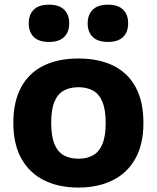

<svg xmlns="http://www.w3.org/2000/svg" viewBox="-20 -812 688 842"><path d="M324 10.5Q237 10.5 173 -21.5Q109 -53.5 73.8 -116.5Q38.5 -179.5 38.5 -273Q38.5 -366 72.5 -429Q106.5 -492 170.5 -523.8Q234.5 -555.5 324 -555.5Q413.5 -555.5 477.5 -523.8Q541.5 -492 575.2 -429.2Q609 -366.5 609 -273Q609 -180 574 -117Q539 -54 474.8 -21.8Q410.5 10.5 324 10.5ZM324 -116Q361.5 -116 388.2 -131Q415 -146 429.2 -180.5Q443.5 -215 443.5 -272.5Q443.5 -330.5 429.2 -365Q415 -399.5 388.2 -414.5Q361.5 -429.5 324 -429.5Q286 -429.5 259.2 -414.5Q232.5 -399.5 218.5 -365.5Q204.5 -331.5 204.5 -273.5Q204.5 -215.5 218.5 -181Q232.5 -146.5 259.2 -131.2Q286 -116 324 -116ZM453.5 -628Q409.5 -628 387 -649.8Q364.5 -671.5 364.5 -709.5Q364.5 -748 387 -769.8Q409.5 -791.5 453.5 -791.5Q497.5 -791.5 519.8 -769.8Q542 -748 542 -709.5Q542 -671.5 519.8 -649.8Q497.5 -628 453.5 -628ZM195 -628Q150.5 -628 128.2 -649.8Q106 -671.5 106 -709.5Q106 -748 128.2 -769.8Q150.5 -791.5 195 -791.5Q239 -791.5 261.2 -769.8Q283.5 -748 283.5 -709.5Q283.5 -671.5 261.2 -649.8Q239 -628 195 -628Z"/></svg>

Font: Encode Sans SemiExpanded
Style: Bold
Weight: 700
Width: 6
Designer: Multiple Designers
Foundry: Impallari Type
Version: Version 3.002